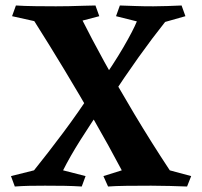

<svg xmlns="http://www.w3.org/2000/svg" viewBox="-20 -680 737 700"><path d="M328 -660 342 -621 281 -605Q312 -543 360.5 -454.5Q409 -366 470 -264Q531 -162 599 -59L677 -38L662 0Q632 -1 599.5 -2Q567 -3 531 -3Q482 -3 441 -2.5Q400 -2 374 0L357 -38L424 -59Q377 -148 323.5 -241Q270 -334 214.5 -426Q159 -518 105 -603L24 -621L38 -660Q68 -658 110 -657.5Q152 -657 184 -657Q205 -657 231.5 -657.5Q258 -658 284 -659Q310 -660 328 -660ZM362 -304Q312 -231 273.5 -170Q235 -109 210 -59L292 -38L278 0Q246 -2 215 -2.5Q184 -3 144 -3Q112 -3 86.5 -2.5Q61 -2 34 0L20 -38L104 -59Q154 -121 210.5 -196.5Q267 -272 323 -358ZM339 -368Q394 -446 429.5 -507Q465 -568 479 -602L403 -621L417 -660Q449 -659 475.5 -658Q502 -657 539 -657Q566 -657 590.5 -658Q615 -659 642 -660L656 -621L582 -600Q535 -541 485 -471Q435 -401 376 -311Z"/></svg>

Font: Ruwudu
Style: Bold
Weight: 700
Designer: Becca Hirsbrunner Spalinger
Foundry: SIL International
Version: Version 3.000